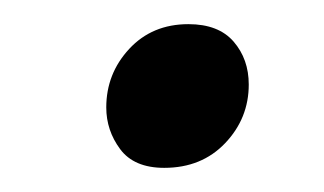

<svg xmlns="http://www.w3.org/2000/svg" viewBox="-20 -403 268 159"><path d="M116 -264Q91 -264 79.5 -279.5Q68 -295 68 -314Q68 -342 87 -362.5Q106 -383 136 -383Q161 -383 173.5 -368.5Q186 -354 186 -333Q186 -305 166.5 -284.5Q147 -264 116 -264Z"/></svg>

Font: Alegreya
Style: Italic
Weight: 400
Italic angle: -7°
Designer: Juan Pablo del Peral
Foundry: Huerta Tipografica
Version: Version 2.009